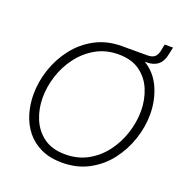

<svg xmlns="http://www.w3.org/2000/svg" viewBox="-148 -978 1080 1122"><g transform="rotate(20 392.0 -417.0)"><path d="M357 10Q282 10 226.5 -16Q171 -42 135.5 -86.5Q100 -131 82.5 -188.5Q65 -246 65 -309Q65 -387 91 -465Q117 -543 167 -607.5Q217 -672 289.5 -711Q362 -750 455 -750H612Q642 -750 657 -762.5Q672 -775 678 -803L686 -844H738L728 -797Q711 -710 622 -710H611Q680 -668 713 -592.5Q746 -517 746 -431Q746 -353 720 -275Q694 -197 644.5 -132.5Q595 -68 522.5 -29Q450 10 357 10ZM358 -42Q437 -42 498.5 -76.5Q560 -111 602.5 -168Q645 -225 667 -294Q689 -363 689 -431Q689 -501 664 -562Q639 -623 587 -660.5Q535 -698 454 -698Q375 -698 313.5 -663Q252 -628 209 -571Q166 -514 144 -445.5Q122 -377 122 -309Q122 -239 147.5 -178Q173 -117 225 -79.5Q277 -42 358 -42Z"/></g></svg>

Font: Be Vietnam Pro ExtraLight
Style: Italic
Weight: 200
Italic angle: -12°
Designer: Lam Bao, Tony Le, Vietanh Nguyen
Foundry: Yellow Type Foundry
Version: Version 1.002; ttfautohint (v1.8.3)